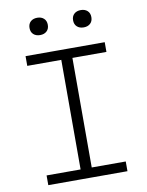

<svg xmlns="http://www.w3.org/2000/svg" viewBox="-99 -1000 818 1070"><g transform="rotate(-10 310.0 -465.0)"><path d="M278.5 0V-730H341.5V0ZM534 -730V-675H86V-730ZM86 -55H534V0H86ZM135 -880.5Q135 -903.5 149.2 -916.5Q163.5 -929.5 187 -929.5Q210 -929.5 224.2 -916.5Q238.5 -903.5 238.5 -880.5Q238.5 -857.5 224.2 -844.5Q210 -831.5 187 -831.5Q163.5 -831.5 149.2 -844.5Q135 -857.5 135 -880.5ZM381.5 -880.5Q381.5 -903.5 395.8 -916.5Q410 -929.5 433.5 -929.5Q456.5 -929.5 470.8 -916.5Q485 -903.5 485 -880.5Q485 -857.5 470.8 -844.5Q456.5 -831.5 433.5 -831.5Q410 -831.5 395.8 -844.5Q381.5 -857.5 381.5 -880.5Z"/></g></svg>

Font: Monaspace Neon Var ExtraLight
Style: Regular
Weight: 200
Designer: Riley Cran and the Lettermatic Team
Version: Version 1.200 (Monaspace Neon Var)